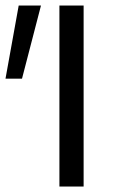

<svg xmlns="http://www.w3.org/2000/svg" viewBox="-41 -678 437 698"><path d="M175 0V-658H263V0ZM39 -392H-21L27 -658H108Z"/></svg>

Font: Ysabeau Office Medium
Style: Regular
Weight: 500
Designer: Christian Thalmann (Catharsis Fonts)
Version: Version 2.001;gftools[0.9.30]; featfreeze: tnum,lnum,ss02